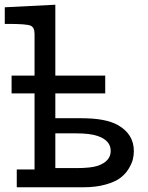

<svg xmlns="http://www.w3.org/2000/svg" viewBox="-27 -792 624 812"><path d="M-6.8 -690.9V-761.2L207 -772V-472.2H418V-397H207V-292H317.9Q419.9 -292 471.2 -263.2Q539.1 -225.1 539.1 -152.8Q539.1 -135.7 534.9 -118.4Q530.8 -101.1 517.3 -78.6Q503.9 -56.2 481.9 -39.6Q460 -22.9 419.4 -11.5Q378.9 0 325.2 0H43.9V-75.2H119.1V-397H22V-472.2H119.1V-648.9Q119.1 -676.8 101.6 -683.8Q84 -690.9 6.8 -690.9ZM207 -81.1H295.9Q356.9 -81.1 386.2 -90.8Q441.4 -109.9 441.2 -154.1Q440.9 -198.2 386.2 -216.8Q354 -228 295.9 -228H207Z"/></svg>

Font: CMU Concrete
Style: Bold
Weight: 700
Version: Version 0.7.0